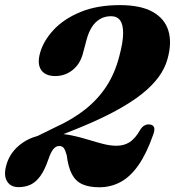

<svg xmlns="http://www.w3.org/2000/svg" viewBox="-20 -736 702 770"><path d="M116.5 -150.5 110 -180.5 201.5 -225.5Q271 -257 322 -297.5Q373 -338 407 -390.2Q441 -442.5 458 -509Q473.5 -566 473.8 -601.8Q474 -637.5 461.8 -654.2Q449.5 -671 425.5 -671Q400 -671 380.8 -659.5Q361.5 -648 348.5 -627.5Q335.5 -607 328 -579.5L312.5 -521.5Q301.5 -479.5 271.2 -455.2Q241 -431 201.5 -431Q162 -431 145.2 -455.2Q128.5 -479.5 140.5 -523Q154 -572 194.8 -616Q235.5 -660 302.5 -687.8Q369.5 -715.5 460.5 -715.5Q544 -715.5 592.2 -688.5Q640.5 -661.5 655.2 -613.2Q670 -565 652 -500.5Q642 -462.5 616.2 -427.2Q590.5 -392 547.8 -358.2Q505 -324.5 443.5 -291.2Q382 -258 300.5 -224.5ZM5 -72.5Q20 -129 71.8 -164.2Q123.5 -199.5 203 -199.5Q238 -199.5 271 -192.2Q304 -185 334.8 -175.5Q365.5 -166 393.8 -158.8Q422 -151.5 447.5 -151.5Q477.5 -151.5 500 -166Q522.5 -180.5 542.5 -215.5Q550 -228 559.8 -233Q569.5 -238 578.5 -237Q593.5 -236 597.8 -225.8Q602 -215.5 593.5 -193.5Q567 -118.5 534.5 -72.5Q502 -26.5 463 -5.8Q424 15 378.5 15Q337.5 15 310.5 3Q283.5 -9 268.5 -37.2Q253.5 -65.5 247.5 -114Q242 -133.5 236 -142Q230 -150.5 217 -150.5Q204.5 -150.5 194 -138Q183.5 -125.5 174 -97Q159.5 -54.5 141.8 -30Q124 -5.5 102.5 4.5Q81 14.5 54.5 14.5Q22.5 14.5 8.2 -9Q-6 -32.5 5 -72.5Z"/></svg>

Font: Fraunces
Style: Bold Italic
Weight: 700
Italic angle: -16°
Version: Version 1.000;[b76b70a41]